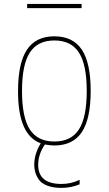

<svg xmlns="http://www.w3.org/2000/svg" viewBox="-20 -710 540 950"><path d="M114.3 -669.9V-690.4H383.8V-669.9ZM202.1 4.9Q168.9 53.7 168.9 105.5Q168.9 200.2 284.2 200.2Q332 200.2 374 179.7V202.1Q330.1 219.7 284.2 219.7Q243.2 219.7 213.9 208.5Q184.6 197.3 171.9 178.2Q159.2 159.2 154.3 141.6Q149.4 124 149.4 105.5Q149.4 51.8 181.6 -1Q68.4 -42 69.3 -259.8Q69.3 -397.5 113.3 -463.9Q157.2 -530.3 249 -530.3Q340.8 -530.3 384.8 -464.4Q428.7 -398.4 428.7 -260.3Q428.7 -122.1 384.8 -56.2Q340.8 9.8 249 9.8Q227.5 9.8 202.1 4.9ZM127.4 -69.8Q166 -9.8 249 -9.8Q332 -9.8 370.6 -69.8Q409.2 -129.9 409.2 -259.8Q409.2 -389.6 370.6 -449.7Q332 -509.8 249 -509.8Q166 -509.8 127.4 -449.7Q88.9 -389.6 88.9 -259.8Q88.9 -129.9 127.4 -69.8Z"/></svg>

Font: Mgen+ 1m thin
Style: Regular
Weight: 100
Designer: [Source Han Sans]
Ryoko NISHIZUKA  (kana & ideographs); Paul D. Hunt (Latin, Greek & Cyrillic); Wenlong ZHANG  (bopomofo
Version: Version 1.059.20150602